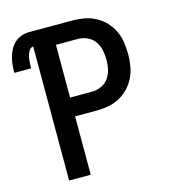

<svg xmlns="http://www.w3.org/2000/svg" viewBox="-125 -827 834 918"><g transform="rotate(-15 292.0 -367.5)"><path d="M104 0V-663Q94 -663 87.5 -655.5Q81 -648 77.5 -639.5Q74 -631 72 -621.5Q70 -612 69 -602.5Q68 -593 67.5 -583.5Q67 -574 67 -565H-16Q-16 -585 -14 -604.5Q-12 -624 -7 -642.5Q-2 -661 7.5 -678.5Q17 -696 31.5 -709Q46 -722 65 -728.5Q84 -735 104 -735H319Q348 -735 377 -729.5Q406 -724 432 -710Q458 -696 478.5 -674.5Q499 -653 511.5 -626.5Q524 -600 528.5 -571Q533 -542 533 -512Q533 -483 528.5 -454Q524 -425 511.5 -398.5Q499 -372 478.5 -350Q458 -328 432 -314Q406 -300 377 -294.5Q348 -289 319 -289H211V0ZM319 -382Q343 -382 365.5 -392Q388 -402 402 -421.5Q416 -441 421 -464.5Q426 -488 426 -512Q426 -536 421 -560Q416 -584 402 -603.5Q388 -623 365.5 -633Q343 -643 319 -643H211V-382Z"/></g></svg>

Font: Iosevka Semibold Extended
Style: Regular
Weight: 600
Width: 7
Monospace: yes
Designer: Belleve Invis
Foundry: Belleve Invis
Version: Version 32.5.0; ttfautohint (v1.8.4)